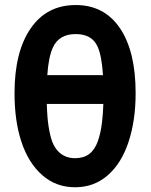

<svg xmlns="http://www.w3.org/2000/svg" viewBox="-20 -748 615 781"><path d="M39.1 -369.1C39.1 -293.9 48.3 -227.5 67.4 -170.4C86.4 -113.3 114.7 -67.9 152.3 -35.2C189.9 -2.4 233.9 13.7 285.2 13.7H285.6C336.9 13.7 380.9 -2.4 418.5 -35.2C456.1 -67.9 483.9 -113.3 502.9 -170.9C522 -228.5 531.7 -294.4 531.7 -369.1C531.7 -481.9 510.7 -569.8 468.3 -632.8C425.8 -695.8 365.7 -727.5 288.1 -727.5C210 -727.5 148.9 -696.3 105 -632.8C61 -569.3 39.1 -481.4 39.1 -369.1ZM172.4 -442.4C175.8 -492.7 183.6 -530.3 195.3 -555.2C211.9 -591.3 242.7 -609.4 288.1 -609.4C333 -609.4 362.8 -591.8 377.9 -556.2C388.7 -531.2 395.5 -493.7 398.9 -442.4ZM400.4 -325.2C399.4 -298.8 397.9 -275.4 395.5 -254.9C392.1 -223.6 386.2 -196.8 377.9 -173.3C369.6 -149.9 357.4 -132.3 342.3 -121.1C327.1 -109.9 308.1 -104.5 285.2 -104.5C267.1 -104.5 251 -108.4 237.3 -116.2C223.6 -124 212.9 -134.8 204.1 -148.4C195.3 -162.1 188.5 -179.7 183.6 -202.1C178.7 -224.6 174.8 -249 172.9 -275.4C171.9 -290.5 170.9 -307.1 170.4 -325.2Z"/></svg>

Font: Tuffy
Style: Bold
Weight: 700
Designer: Thatcher Ulrich, Karoly Barta, Michael Everson
Version: Version 001.270